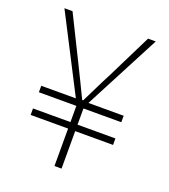

<svg xmlns="http://www.w3.org/2000/svg" viewBox="-130 -798 782 891"><g transform="rotate(20 260.5 -352.0)"><path d="M242 0H277V-185H464V-217H277V-297H464V-329H290L486 -704H448L339 -484C313 -435 291 -387 263 -332H258C232 -387 208 -435 184 -484L75 -704H35L228 -329H57V-297H242V-217H57V-185H242Z"/></g></svg>

Font: Source Han Sans JP VF
Style: Regular
Weight: 250
Designer: Ryoko NISHIZUKA 西塚涼子 (kana, bopomofo & ideographs); Paul D. Hunt (Latin, Greek & Cyrillic); Sandoll Communications 산돌커뮤니
Foundry: Adobe
Version: Version 2.004;hotconv 1.0.118;makeotfexe 2.5.65603